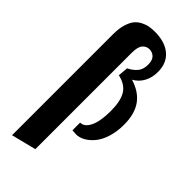

<svg xmlns="http://www.w3.org/2000/svg" viewBox="-298 -748 1047 1047"><g transform="rotate(45 225.0 -225.0)"><path d="M196.8 -529.8V213.9L53.2 250V-529.8Q53.2 -571.8 62.5 -603.3Q71.8 -634.8 85.9 -652.8Q100.1 -670.9 121.1 -681.9Q142.1 -692.9 161.9 -696.5Q181.6 -700.2 205.1 -700.2Q282.7 -700.2 327.4 -662.8Q372.1 -625.5 372.1 -556.2Q372.1 -512.2 353.5 -478.5Q335 -444.8 301.8 -426.8Q374.5 -404.3 409.7 -354.5Q444.8 -304.7 444.8 -222.2Q444.8 -168.9 430.9 -125Q417 -81.1 394.8 -54.7Q372.6 -28.3 347.4 -14.2Q322.3 0 297.9 0Q289.6 0 267.1 -2V-61Q292.5 -61 309.6 -84.7Q326.7 -108.4 333.7 -144Q340.8 -179.7 340.8 -225.1Q340.8 -299.8 316.9 -339.8Q293 -379.9 233.9 -393.1L238.8 -451.2Q269 -466.3 287.6 -488Q306.2 -509.8 306.2 -546.9Q306.2 -581.5 290 -596.7Q273.9 -611.8 252 -611.8Q229 -611.8 212.9 -593.8Q196.8 -575.7 196.8 -529.8Z"/></g></svg>

Font: Lobster Two
Style: Bold
Weight: 700
Designer: Pablo Impallari
Foundry: Pablo Impallari. www.impallari.com
Version: Version 1.006